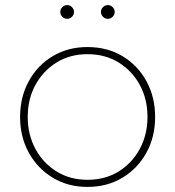

<svg xmlns="http://www.w3.org/2000/svg" viewBox="-20 -725 689 755"><path d="M324 10Q402 10 462 -26.5Q522 -63 556 -125Q590 -187 590 -265Q590 -343 556 -405.5Q522 -468 462 -504Q402 -540 324 -540Q247 -540 187 -504Q127 -468 93 -405.5Q59 -343 59 -265Q59 -187 93 -125Q127 -63 187 -26.5Q247 10 324 10ZM324 -18Q255 -18 202 -51Q149 -84 119 -140Q89 -196 89 -265Q89 -335 119 -390.5Q149 -446 202 -479Q255 -512 324 -512Q394 -512 447 -479Q500 -446 530 -390.5Q560 -335 560 -265Q560 -196 530 -140Q500 -84 447 -51Q394 -18 324 -18ZM244 -651Q255 -651 263 -659Q271 -667 271 -678Q271 -689 263 -697Q255 -705 244 -705Q233 -705 225 -697Q217 -689 217 -678Q217 -667 225 -659Q233 -651 244 -651ZM404 -651Q415 -651 423 -659Q431 -667 431 -678Q431 -689 423 -697Q415 -705 404 -705Q393 -705 385 -697Q377 -689 377 -678Q377 -667 385 -659Q393 -651 404 -651Z"/></svg>

Font: Roundo Variable
Style: Regular
Weight: 200
Designer: Shiva Nallaperumal
Foundry: Indian Type Foundry
Version: Version 2.000